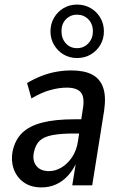

<svg xmlns="http://www.w3.org/2000/svg" viewBox="-20 -808 525 837"><path d="M161 9Q114 9 83 -13.5Q52 -36 39.5 -72.5Q27 -109 35 -149Q46 -199 77 -229Q108 -259 164 -273.5Q220 -288 305 -288H348L339 -226H303Q245 -226 208.5 -219Q172 -212 153.5 -195Q135 -178 128 -145Q120 -109 138 -85.5Q156 -62 194 -62Q221 -62 247.5 -77.5Q274 -93 294 -122.5Q314 -152 320 -193L341 -332Q350 -383 333 -404.5Q316 -426 271 -426Q238 -426 199.5 -415.5Q161 -405 117 -379L98 -446Q130 -465 162.5 -477.5Q195 -490 227.5 -495.5Q260 -501 291 -501Q347 -501 381.5 -483Q416 -465 429.5 -426.5Q443 -388 434 -326L382 0H295L312 -105H316Q300 -68 276.5 -42.5Q253 -17 224 -4Q195 9 161 9ZM316 -555Q283 -555 257 -570.5Q231 -586 215.5 -612.5Q200 -639 200 -671Q200 -704 215.5 -730.5Q231 -757 257 -772.5Q283 -788 316 -788Q349 -788 375.5 -772.5Q402 -757 417.5 -730.5Q433 -704 433 -671Q433 -639 417.5 -612.5Q402 -586 375.5 -570.5Q349 -555 316 -555ZM316 -598Q345 -598 365 -619Q385 -640 385 -671Q385 -704 365 -724Q345 -744 316 -744Q287 -744 267.5 -724Q248 -704 248 -672Q248 -640 267 -619Q286 -598 316 -598Z"/></svg>

Font: Nunito Sans 10pt Condensed SemiBold
Style: Italic
Weight: 600
Width: 3
Italic angle: -9°
Designer: Vernon Adams
Foundry: Vernon Adams
Version: Version 3.101;gftools[0.9.27]